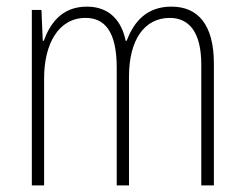

<svg xmlns="http://www.w3.org/2000/svg" viewBox="-20 -625 737 579"><path d="M497 -605C425 -605 385 -563 362 -502H359C347 -561 311 -605 242 -605C164 -605 130 -551 112 -502H109L105 -595H76V-66H113V-389C113 -492 156 -571 238 -571C293 -571 332 -534 332 -421V-66H369V-394C369 -507 417 -571 492 -571C548 -571 587 -531 587 -430V-66H625V-433C625 -552 576 -605 497 -605Z"/></svg>

Font: Noto Sans Malayalam UI Condensed ExtraLight
Style: Regular
Weight: 200
Width: 3
Designer: Jelle Bosma - Monotype Design Team
Foundry: Monotype Imaging Inc.
Version: Version 2.104